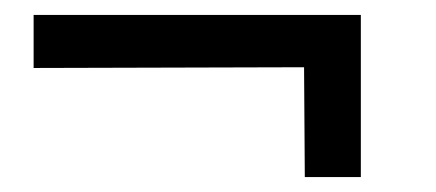

<svg xmlns="http://www.w3.org/2000/svg" viewBox="-20 -428 584 257"><path d="M25 -408V-337L387 -338L388 -191H463V-408Z"/></svg>

Font: Cheyenne Sans
Style: Italic
Weight: 400
Italic angle: -8.13011°
Designer: The Public Sans project authors (U.S. Web Design System), Libre Franklin designed by Pablo Impallari and Rodrigo Fuenzal
Foundry: The Cheyenne Sans Project Authors
Version: Version 2.007